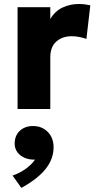

<svg xmlns="http://www.w3.org/2000/svg" viewBox="-20 -546 484 962"><path d="M68 0V-510H232V-450.5Q255 -490 293 -508Q331 -526 375.5 -526Q392.5 -526 406 -524Q419.5 -522 432.5 -519.5L413 -351Q396 -357 377 -360.8Q358 -364.5 339 -364.5Q292.5 -364.5 262.2 -337.8Q232 -311 232 -259.5V0ZM87 395.5 43 333.5Q80 321 110 299Q140 277 155.5 253.5Q128.5 255 105.2 245.5Q82 236 67.8 217.5Q53.5 199 53.5 174Q53.5 133.5 79.2 109.5Q105 85.5 145.5 85.5Q190.5 85.5 219.5 115.2Q248.5 145 248.5 192.5Q248.5 230.5 231 265.8Q213.5 301 177.5 333.2Q141.5 365.5 87 395.5Z"/></svg>

Font: Geologica Roman
Style: Bold
Weight: 700
Designer: Sindre Bremnes, Frode Helland
Foundry: Monokrom Skriftforlag AS
Version: Version 1.010;gftools[0.9.28]